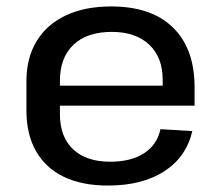

<svg xmlns="http://www.w3.org/2000/svg" viewBox="-20 -568 686 596"><path d="M315 8Q235 8 178.5 -19Q122 -46 92 -98.5Q62 -151 62 -225V-315Q62 -388 93.5 -440Q125 -492 184 -520Q243 -548 325 -548Q450 -548 517 -482.5Q584 -417 584 -297V-240H146V-302H501L485 -278V-320Q485 -390 443 -429.5Q401 -469 327 -469Q250 -469 208 -429Q166 -389 166 -317V-214Q166 -143 207 -104.5Q248 -66 322 -66Q387 -66 427.5 -92.5Q468 -119 478 -167L577 -161Q558 -80 489.5 -36Q421 8 315 8Z"/></svg>

Font: Pathway Extreme Medium
Style: Regular
Weight: 500
Designer: Eduardo Rodriguez Tunni
Foundry: Eduardo Rodriguez Tunni
Version: Version 1.001;gftools[0.9.26]